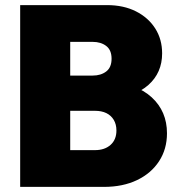

<svg xmlns="http://www.w3.org/2000/svg" viewBox="-20 -732 699 752"><path d="M221 0V-144H352Q390 -144 413 -164.5Q436 -185 436 -221Q436 -245 425.5 -262.5Q415 -280 396.5 -289Q378 -298 352 -298H221V-436H343Q375 -436 396 -452Q417 -468 417 -502Q417 -536 396 -552Q375 -568 343 -568H221V-712H399Q464 -712 512.5 -687.5Q561 -663 588 -620.5Q615 -578 615 -523Q615 -447 561 -399Q507 -351 403 -344L401 -413Q514 -406 574 -351Q634 -296 634 -210Q634 -148 603 -100.5Q572 -53 516.5 -26.5Q461 0 387 0ZM59 0V-712H255V0Z"/></svg>

Font: Outfit Thin Black
Style: Regular
Weight: 900
Version: Version 1.100;gftools[0.9.27]